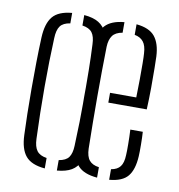

<svg xmlns="http://www.w3.org/2000/svg" viewBox="-72 -672 692 743"><g transform="rotate(10 274.0 -300.5)"><path d="M52 -108.5Q50.5 -144 49.5 -190.8Q48.5 -237.5 48.5 -289.5Q48.5 -341.5 49.2 -393.2Q50 -445 52 -491Q54.5 -547 77 -574Q99.5 -601 152.5 -605.5V-564.5Q125 -560.5 113.5 -545Q102 -529.5 101 -497Q99 -453 98 -404.5Q97 -356 97 -305.2Q97 -254.5 98 -203.2Q99 -152 101 -102.5Q102 -71 113.8 -55.2Q125.5 -39.5 152.5 -35.5V5.5Q99.5 1 76.8 -26Q54 -53 52 -108.5ZM200 5.5V-35.5Q228 -40 239 -55.5Q250 -71 251 -100.5Q253 -146.5 254 -195.5Q255 -244.5 255 -295.5Q255 -346.5 254.2 -397.8Q253.5 -449 251 -499.5Q250 -530.5 238.5 -545.5Q227 -560.5 200 -564.5V-605.5Q236 -602.5 257.2 -589.5Q278.5 -576.5 288.8 -552.5Q299 -528.5 300 -491Q301.5 -450.5 302.5 -403Q303.5 -355.5 303.5 -305.2Q303.5 -255 302.8 -205Q302 -155 300 -108.5Q299 -71.5 288.8 -47.2Q278.5 -23 257 -10.2Q235.5 2.5 200 5.5ZM257 -103.5Q256 -145 255.2 -193Q254.5 -241 254.5 -292.5Q254.5 -344 255 -395.5Q255.5 -447 257 -495.5Q259 -549 282.8 -575Q306.5 -601 358 -605.5V-564Q330.5 -559.5 319 -543.5Q307.5 -527.5 306.5 -500Q305.5 -454 305 -405Q304.5 -356 304.5 -305.2Q304.5 -254.5 305 -202.8Q305.5 -151 306.5 -99.5Q307.5 -68.5 319.8 -53.8Q332 -39 358 -35.5V5.5Q305 1 282 -25Q259 -51 257 -103.5ZM405.5 5.5V-36Q430 -40 441.2 -54.8Q452.5 -69.5 453.5 -99.5Q454.5 -114.5 454.2 -143.5Q454 -172.5 452.5 -200H501.5Q503 -178.5 503.2 -149Q503.5 -119.5 502.5 -103.5Q499.5 -51 478.2 -25Q457 1 405.5 5.5ZM350.5 -288V-326.5H453.5Q454.5 -360.5 454.8 -396Q455 -431.5 454.8 -459.8Q454.5 -488 453.5 -500Q452 -530 440 -545Q428 -560 405.5 -564V-605.5Q456.5 -600.5 478.2 -573.8Q500 -547 502.5 -496.5Q503 -485.5 503.5 -451.2Q504 -417 503.8 -372.8Q503.5 -328.5 501.5 -288Z"/></g></svg>

Font: Big Shoulders Stencil Text Thin ExtraLight
Style: Regular
Weight: 250
Version: Version 2.001